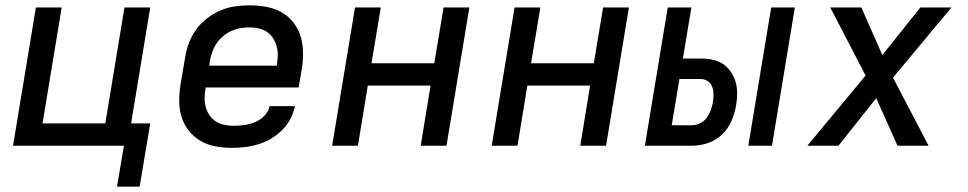

<svg xmlns="http://www.w3.org/2000/svg" viewBox="-20 -548 3640 722"><path d="M420 154 446 0H29L115 -520H212L140 -84H376L448 -520H545L473 -84H545L505 154Z M852 8Q821 8 790.5 2.5Q760 -3 734.5 -18Q709 -33 690.5 -56Q672 -79 663 -107.5Q654 -136 654 -167.5Q654 -199 659 -231L676 -331Q680 -358 690 -385Q700 -412 717 -436Q734 -460 758 -478.5Q782 -497 808.5 -508.5Q835 -520 863 -524Q891 -528 918 -528Q950 -528 980.5 -522.5Q1011 -517 1037.5 -502.5Q1064 -488 1082.5 -464.5Q1101 -441 1110 -412.5Q1119 -384 1119.5 -352.5Q1120 -321 1115 -289L1103 -219H753V-217Q750 -199 749.5 -181Q749 -163 753.5 -146Q758 -129 767.5 -115Q777 -101 791.5 -91.5Q806 -82 823.5 -78.5Q841 -75 859 -75Q879 -75 899.5 -78Q920 -81 939.5 -89Q959 -97 974.5 -113Q990 -129 994 -149H1089Q1084 -124 1072 -101Q1060 -78 1041 -59Q1022 -40 999 -26.5Q976 -13 951.5 -5.5Q927 2 902 5Q877 8 852 8ZM767 -301H1021V-303Q1024 -321 1024.5 -339Q1025 -357 1020.5 -373.5Q1016 -390 1007 -404Q998 -418 984.5 -427.5Q971 -437 953.5 -441Q936 -445 918 -445Q901 -445 883.5 -442Q866 -439 849.5 -431.5Q833 -424 818.5 -411.5Q804 -399 794 -384Q784 -369 778 -352Q772 -335 769 -317Z M1229 0 1315 -520H1412L1377 -310H1613L1648 -520H1745L1659 0H1562L1599 -226H1363L1326 0Z M1829 0 1915 -520H2012L1977 -310H2213L2248 -520H2345L2259 0H2162L2199 -226H1963L1926 0Z M2794 0 2880 -520H2969L2883 0ZM2405 0 2491 -520H2580L2548 -328H2614Q2637 -328 2659 -323.5Q2681 -319 2698.5 -307.5Q2716 -296 2728 -278.5Q2740 -261 2746 -240.5Q2752 -220 2752 -197Q2752 -174 2748 -152Q2743 -122 2730.5 -93Q2718 -64 2695 -42Q2672 -20 2642 -10Q2612 0 2583 0ZM2582 -77Q2597 -77 2612.5 -84.5Q2628 -92 2637.5 -105Q2647 -118 2652.5 -133Q2658 -148 2661 -164Q2663 -179 2663 -194Q2663 -209 2658 -222Q2653 -235 2641 -243Q2629 -251 2614 -251H2535L2506 -77Z M3016 0 3235 -264 3102 -520H3219L3298 -341L3441 -520H3558L3338 -256L3472 0H3355L3275 -179L3133 0Z"/></svg>

Font: Iosevka Md Ex Obl
Style: Regular
Weight: 500
Width: 7
Italic angle: -9°
Monospace: yes
Designer: Belleve Invis
Foundry: Belleve Invis
Version: Version 32.5.0; ttfautohint (v1.8.4)